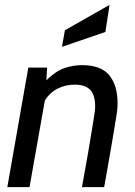

<svg xmlns="http://www.w3.org/2000/svg" viewBox="-20 -767 555 787"><path d="M10 0 96 -490H173L170 -438Q209 -476 244.5 -488Q280 -500 316 -500Q394 -500 428 -458.5Q462 -417 462 -343Q462 -336 461.5 -326.5Q461 -317 458 -297.5Q455 -278 449 -242Q443 -206 433 -147.5Q423 -89 407 0H316Q332 -88 342 -146Q352 -204 357.5 -239Q363 -274 366 -292Q369 -310 369.5 -318Q370 -326 370 -331Q370 -377 350 -398.5Q330 -420 286 -420Q249 -420 217.5 -404.5Q186 -389 164 -356L101 0ZM234 -575 246 -643 429 -747 412 -636Z"/></svg>

Font: Cabin VF Beta
Style: Italic
Weight: 400
Italic angle: -7°
Designer: Pablo Impallari
Foundry: Pablo Impallari. http://www.impallari.com Igino Marini. http://www.ikern.com
Version: Version 2.300